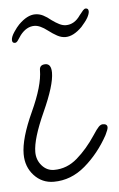

<svg xmlns="http://www.w3.org/2000/svg" viewBox="-43 -515 344 554"><g transform="rotate(-5 129.5 -238.0)"><path d="M91 7Q57 7 34 -18Q11 -43 11 -80Q11 -125 45 -199Q79 -273 79 -317Q79 -333 96 -333Q113 -333 113 -307Q113 -271 79 -196Q45 -121 45 -83Q45 -60 59.5 -43.5Q74 -27 95 -27Q132 -27 162 -53Q192 -79 217 -117Q228 -134 234 -140Q240 -146 246 -146Q259 -146 259 -136Q259 -130 251 -114Q223 -63 182 -28Q141 7 91 7ZM14 -402Q6 -402 6 -411Q6 -420 15 -433.5Q24 -447 31 -454Q56 -479 79 -479Q91 -479 102 -473.5Q113 -468 125 -458Q136 -450 146 -445Q156 -440 165 -440Q190 -440 207 -465Q214 -474 218 -478.5Q222 -483 226 -483Q234 -483 234 -474Q234 -467 228 -456Q224 -449 219 -443Q214 -437 209 -431Q184 -406 161 -406Q149 -406 137 -412.5Q125 -419 112 -429Q90 -446 74 -446Q51 -446 33 -423Q28 -416 23.5 -409Q19 -402 14 -402Z"/></g></svg>

Font: Send Flowers
Style: Regular
Weight: 400
Designer: Robert E. Leuschke
Foundry: Robert E. Leuschke
Version: Version 1.010; ttfautohint (v1.8.4.7-5d5b)